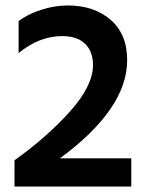

<svg xmlns="http://www.w3.org/2000/svg" viewBox="-20 -682 538 702"><path d="M199 -103H460V0H33V-96Q150 -179 235 -273.5Q320 -368 320 -444Q320 -494 291 -522Q262 -550 207 -550Q124 -550 48 -488V-605Q81 -630 130 -646Q179 -662 228 -662Q324 -662 384.5 -609.5Q445 -557 445 -462Q445 -284 199 -103Z"/></svg>

Font: Hind Semibold
Style: Regular
Weight: 600
Designer: Manushi Parikh, Satya Rajpurohit
Foundry: Indian Type Foundry
Version: Version 1.201;PS 1.0;hotconv 1.0.78;makeotf.lib2.5.61930; tt